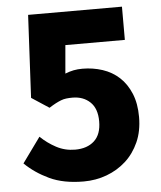

<svg xmlns="http://www.w3.org/2000/svg" viewBox="-54 -791 716 852"><g transform="rotate(-5 304.5 -365.0)"><path d="M285 14Q195 14 132.5 -15.5Q70 -45 25 -89L106 -201Q137 -171 175.5 -150.5Q214 -130 259 -130Q313 -130 344.5 -159Q376 -188 376 -246Q376 -303 345.5 -332Q315 -361 267 -361Q252 -361 239.5 -359.5Q227 -358 215.5 -353.5Q204 -349 191.5 -342.5Q179 -336 162 -325L84 -376L103 -744H521V-596H256L245 -470Q265 -478 283 -481.5Q301 -485 322 -485Q369 -485 411.5 -471Q454 -457 485.5 -428Q517 -399 535.5 -354.5Q554 -310 554 -250Q554 -187 532 -138Q510 -89 473 -55.5Q436 -22 387.5 -4Q339 14 285 14Z"/></g></svg>

Font: Kinto Sans Black
Style: Regular
Weight: 900
Designer: Authors: Ryoko NISHIZUKA  (kana & ideographs); Paul D. Hunt (Latin, Greek & Cyrillic); Wenlong ZHANG  (bopomofo); Sandol
Foundry: Adobe Systems Incorporated, ookami Inc.
Version: Version 0.001